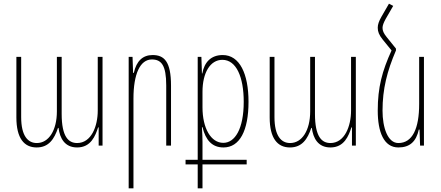

<svg xmlns="http://www.w3.org/2000/svg" viewBox="-20 -791 2394 1043"><path d="M179 10C245 10 275 -36 295 -96H298C305 -41 331 10 399 10C474 10 498 -53 513 -99H516V0H537V-482H511V-190C511 -105 476 -14 399 -14C352 -14 315 -48 315 -172V-482H289V-186C289 -83 245 -14 180 -14C132 -14 95 -52 95 -155V-482H69V-153C69 -40 111 10 179 10Z M679 232H705V-256C705 -389 741 -468 805 -468C857 -468 883 -436 883 -327V0H909V-326C909 -457 872 -492 809 -492C756 -492 721 -460 707 -395H703L700 -482H679Z M1054 232H1080V102H1320V77H1080V-20C1080 -35 1079 -71 1077 -100H1080C1097 -30 1132 10 1194 10C1282 10 1330 -81 1330 -238C1330 -390 1282 -492 1190 -492C1126 -492 1090 -453 1079 -392H1077L1074 -482H1054V77H988V102H1054ZM1193 -15C1126 -15 1080 -94 1080 -208V-292C1080 -396 1122 -466 1188 -466C1264 -466 1304 -372 1304 -238C1304 -90 1256 -15 1193 -15Z M1555 10C1621 10 1651 -36 1671 -96H1674C1681 -41 1707 10 1775 10C1850 10 1874 -53 1889 -99H1892V0H1913V-482H1887V-190C1887 -105 1852 -14 1775 -14C1728 -14 1691 -48 1691 -172V-482H1665V-186C1665 -83 1621 -14 1556 -14C1508 -14 1471 -52 1471 -155V-482H1445V-153C1445 -40 1487 10 1555 10Z M2131 -527 2081 -589C2064 -610 2058 -624 2058 -640C2058 -653 2065 -670 2075 -688L2116 -759L2093 -771L2052 -700C2038 -675 2032 -658 2032 -640C2032 -619 2039 -601 2059 -576L2107 -517C2056 -405 2032 -317 2032 -190C2032 -74 2065 10 2144 10C2206 10 2241 -22 2255 -87H2259L2262 0H2283V-482H2257V-226C2257 -93 2221 -14 2144 -14C2086 -14 2058 -98 2058 -190C2058 -308 2083 -405 2131 -517Z"/></svg>

Font: Noto Sans Armenian ExtraCondensed Thin
Style: Regular
Weight: 100
Width: 2
Designer: Monotype Design Team
Foundry: Monotype Imaging Inc.
Version: Version 2.008